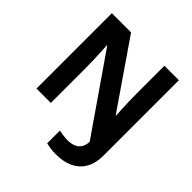

<svg xmlns="http://www.w3.org/2000/svg" viewBox="-241 -890 1286 1286"><g transform="rotate(45 402.5 -247.0)"><path d="M491 220Q460 220 436 216.5Q412 213 395 209V88Q413 91 432.5 94.5Q452 98 476 98Q510 98 534.5 88Q559 78 573.5 56Q588 34 589 0L217 -538H213Q215 -519 216.5 -484.5Q218 -450 219.5 -410.5Q221 -371 221 -334V0H85V-714H267L586 -250H590Q589 -270 587 -304.5Q585 -339 584 -379Q583 -419 583 -454V-714H720V0Q720 73 691.5 122Q663 171 611.5 195.5Q560 220 491 220Z"/></g></svg>

Font: Noto Sans Symbols
Style: Bold
Weight: 700
Version: Version 2.002